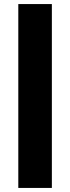

<svg xmlns="http://www.w3.org/2000/svg" viewBox="-20 -763 345 944"><path d="M70 -743H235V161H70Z"/></svg>

Font: Saira Stencil One
Style: Regular
Weight: 400
Designer: Hector Gatti with collaboration of the Omnibus-Type team
Foundry: Omnibus-Type
Version: Version 1.004